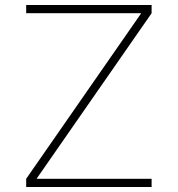

<svg xmlns="http://www.w3.org/2000/svg" viewBox="-20 -750 713 770"><path d="M85 0V-33L545 -695V-697H85V-730H588V-697L128 -35V-33H588V0Z"/></svg>

Font: M PLUS 1 ExtraLight
Style: Regular
Weight: 250
Version: Version 1.001